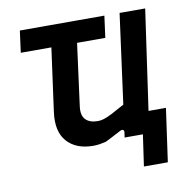

<svg xmlns="http://www.w3.org/2000/svg" viewBox="-73 -578 791 783"><g transform="rotate(-10 322.0 -187.0)"><path d="M47 -414 59 -504H409L397 -414ZM273 11Q202 11 164.5 -31Q127 -73 138 -153L186 -504H292L246 -157Q241 -120 258 -102.5Q275 -85 309 -85Q320 -85 333.5 -89Q347 -93 367.5 -103.5Q388 -114 422 -133L472 -504H578L506 0H404L407 -21Q408 -29 403 -31.5Q398 -34 391 -30Q372 -20 355.5 -11.5Q339 -3 325 4Q312 7 299 9Q286 11 273 11ZM461 130 488 -58 478 -90H591L560 130Z"/></g></svg>

Font: Finlandica Medium
Style: Italic
Weight: 500
Italic angle: -8°
Designer: Niklas Ekholm, Juho Hiilivirta, Jaakko Suomalainen
Foundry: Helsinki Type Studio
Version: Version 1.063